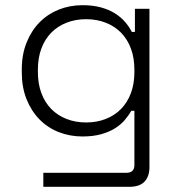

<svg xmlns="http://www.w3.org/2000/svg" viewBox="-20 -520 684 740"><path d="M312 -48Q353 -48 387.5 -61.5Q422 -75 446.5 -100Q471 -125 484.5 -161Q498 -197 498 -243V-251Q498 -297 484.5 -333Q471 -369 446.5 -394Q422 -419 387.5 -432.5Q353 -446 312 -446Q271 -446 236.5 -432.5Q202 -419 177.5 -394Q153 -369 139.5 -333Q126 -297 126 -251V-243Q126 -197 139.5 -161Q153 -125 177.5 -100Q202 -75 236.5 -61.5Q271 -48 312 -48ZM64 -253Q64 -310 82.5 -356Q101 -402 132.5 -434Q164 -466 206.5 -483Q249 -500 298 -500Q338 -500 369 -491.5Q400 -483 423 -468.5Q446 -454 462 -435.5Q478 -417 488 -397H500V-486H556V124Q556 160 537 180Q518 200 479 200H147V146H467Q498 146 498 116V-93H486Q476 -75 460.5 -57Q445 -39 422.5 -25Q400 -11 369 -2.5Q338 6 298 6Q249 6 206 -11Q163 -28 131.5 -60.5Q100 -93 82 -138.5Q64 -184 64 -241Z"/></svg>

Font: Space Grotesk Light
Style: Regular
Weight: 300
Designer: Florian Karsten
Foundry: Florian Karsten
Version: Version 2.000